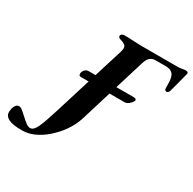

<svg xmlns="http://www.w3.org/2000/svg" viewBox="-383 -842 1232 1228"><g transform="rotate(30 232.5 -228.0)"><path d="M-69.6 200Q-140.8 200 -170.2 184Q-199.6 167.9 -199.6 142.9Q-199.6 113.7 -189.2 94.3Q-178.7 74.9 -161.6 74.9Q-148.7 74.9 -133 88.4Q-117.3 101.9 -99.7 117.8Q-82 134.2 -64.5 147.7Q-47 161.2 -31.9 161.2Q-15.1 161.2 -1.3 142.5Q12.6 123.9 27.4 83.7Q42.1 43.6 61.9 -19.6L226.7 -550.6Q236.8 -583.4 227.8 -596.3Q218.8 -609.3 185.8 -618.7Q174.9 -621.7 171.5 -627.5Q168.1 -633.4 169.8 -639.5Q171.4 -646.4 178.9 -650.5Q186.3 -654.6 195.9 -654.6Q224.9 -654.6 263.3 -652.3Q301.7 -650 331.9 -650H586.5Q604.8 -650 621 -653.2Q637.2 -656.4 646.2 -656.4Q657.5 -656.4 662.1 -652.6Q666.7 -648.7 665.1 -641.4Q660.2 -620.7 652.9 -593.8Q645.7 -566.9 639 -540.5Q632.3 -514.1 626.5 -494.5Q623.9 -485.6 618.4 -480.7Q612.9 -475.8 607.9 -475.8Q601.2 -475.8 597 -480.3Q592.8 -484.8 592.8 -493.1Q592.8 -522.9 591 -547.9Q589.1 -572.9 580.7 -587.8Q573.4 -600.7 559.4 -608.1Q545.3 -615.5 520.9 -615.5H446Q424.3 -615.5 408.2 -602.9Q392.2 -590.3 380.8 -553.6L232.1 -68.2Q222.7 -36.8 209.4 -9.8Q196 17.2 179.2 41.5Q162.4 65.7 143.4 86.2Q124.3 106.7 103 125.8Q65.1 158.9 21.1 179.4Q-22.8 200 -69.6 200ZM86.2 -284.1Q74.3 -284.1 72.1 -293.9Q69.9 -303.8 73.3 -312.7Q77.8 -325.5 88.1 -333.4Q98.4 -341.4 110.7 -341.4H446.8Q455.9 -341.4 460.9 -335.9Q465.8 -330.5 462.6 -323.8Q461.7 -322.8 461.2 -321.9Q460.7 -321 459.7 -319.2Q452.6 -306.7 438.6 -295.4Q424.5 -284.1 408.6 -284.1Z"/></g></svg>

Font: EB Garamond
Style: Italic
Weight: 400
Italic angle: -17.2°
Designer: Georg Duffner and Octavio Pardo
Foundry: Georg Duffner
Version: Version 1.001